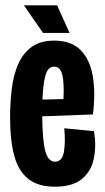

<svg xmlns="http://www.w3.org/2000/svg" viewBox="-20 -692 394 723"><path d="M187 11Q122 11 85 -19.5Q48 -50 33 -108Q18 -166 18 -249Q18 -306 24.5 -358.5Q31 -411 49 -451.5Q67 -492 99.5 -515.5Q132 -539 184 -539Q249 -539 284 -503Q319 -467 329.5 -404.5Q340 -342 330 -261L139 -254Q140 -160 151 -121.5Q162 -83 187 -83Q214 -83 220.5 -119.5Q227 -156 222 -209L334 -198Q343 -144 333.5 -96Q324 -48 289 -18.5Q254 11 187 11ZM184 -441Q160 -441 151 -407.5Q142 -374 140 -317L219 -319Q222 -380 214.5 -410.5Q207 -441 184 -441ZM142 -568 70 -672H195L242 -568Z"/></svg>

Font: Bricolage Grotesque 96pt Condensed SemiBold
Style: Regular
Weight: 600
Width: 3
Designer: Mathieu Triay
Foundry: Atelier Triay
Version: Version 1.001; ttfautohint (v1.8.4.7-5d5b);gftools[0.9.33.de